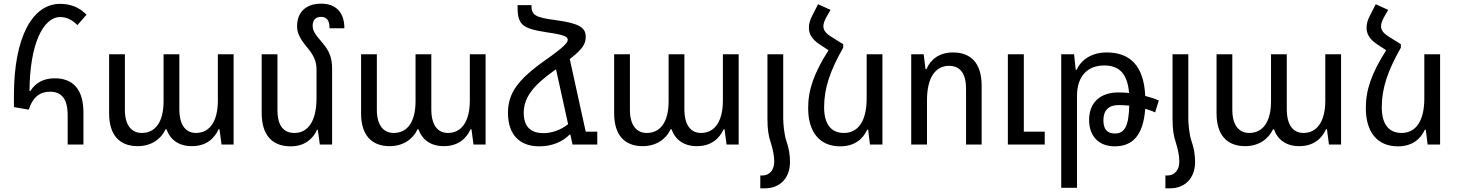

<svg xmlns="http://www.w3.org/2000/svg" viewBox="-20 -788 7952 1047"><path d="M349 0H435V-174C435 -300 379 -361 278 -361C212 -361 171 -332 145 -291L141 -292C142 -548 216 -695 308 -695C342 -695 373 -681 402 -651L452 -708C413 -747 367 -767 308 -767C158 -767 56 -588 56 -268V-204L137 -190C157 -257 198 -288 252 -288C316 -288 349 -249 349 -159Z M731 9C804 9 858 -29 883 -83H888C908 -26 955 9 1026 9C1107 9 1150 -35 1172 -83H1177L1188 0H1254V-492H1168V-239C1168 -126 1123 -63 1049 -63C996 -63 958 -101 958 -193V-492H872V-236C872 -121 826 -63 753 -63C699 -63 661 -103 661 -189V-492H575V-170C575 -49 634 9 731 9Z M1791 -414C1791 -471 1777 -510 1737 -556C1698 -601 1685 -620 1685 -648C1685 -677 1700 -696 1730 -696C1765 -696 1777 -673 1777 -634H1858C1858 -720 1812 -768 1732 -768C1647 -768 1600 -721 1600 -644C1600 -608 1616 -576 1656 -528C1692 -486 1706 -451 1706 -411V-252C1706 -127 1659 -63 1586 -63C1528 -63 1493 -100 1493 -188V-492H1407V-172C1407 -48 1467 10 1565 10C1638 10 1686 -28 1709 -81H1713L1724 0H1791Z M2105 9C2178 9 2232 -29 2257 -83H2262C2282 -26 2329 9 2400 9C2481 9 2524 -35 2546 -83H2551L2562 0H2628V-492H2542V-239C2542 -126 2497 -63 2423 -63C2370 -63 2332 -101 2332 -193V-492H2246V-236C2246 -121 2200 -63 2127 -63C2073 -63 2035 -103 2035 -189V-492H1949V-170C1949 -49 2008 9 2105 9Z M3102 0H3237V-70H3174L3087 -466C3161 -523 3174 -551 3174 -588C3174 -637 3139 -661 3012 -678C2896 -693 2878 -706 2878 -760H2802C2802 -655 2822 -633 2961 -612C3058 -598 3076 -588 3076 -571C3076 -556 3058 -533 2951 -458C2801 -352 2750 -277 2750 -173C2750 -51 2816 10 2921 10C2995 10 3051 -18 3087 -55H3090L3102 0ZM2836 -173C2836 -253 2884 -320 3003 -404C3006 -406 3009 -408 3012 -410L3078 -111C3039 -79 2988 -62 2944 -62C2873 -62 2836 -98 2836 -173Z M3485 9C3558 9 3612 -29 3637 -83H3642C3662 -26 3709 9 3780 9C3861 9 3904 -35 3926 -83H3931L3942 0H4008V-492H3922V-239C3922 -126 3877 -63 3803 -63C3750 -63 3712 -101 3712 -193V-492H3626V-236C3626 -121 3580 -63 3507 -63C3453 -63 3415 -103 3415 -189V-492H3329V-170C3329 -49 3388 9 3485 9Z M4165 -142C4165 -85 4170 -48 4183 -11C4195 28 4202 62 4202 94C4202 140 4175 169 4137 169H4126V239H4151C4236 239 4288 180 4288 96C4288 58 4282 19 4269 -17C4255 -56 4251 -119 4251 -142V-492H4165Z M4578 -547 4509 -590C4483 -607 4470 -624 4470 -645C4470 -659 4476 -675 4485 -692L4509 -734L4441 -765L4409 -702C4397 -680 4391 -658 4391 -636C4391 -602 4409 -573 4448 -547L4498 -514C4418 -388 4387 -298 4387 -199C4387 -67 4450 10 4562 10C4638 10 4685 -28 4709 -81H4714L4724 0H4792V-492H4706V-252C4706 -125 4658 -63 4582 -63C4513 -63 4474 -110 4474 -203C4474 -308 4507 -403 4578 -528Z M4949 0H5035V-241C5035 -365 5081 -429 5155 -429C5213 -429 5248 -391 5248 -304V0H5333V-320C5333 -445 5274 -502 5176 -502C5103 -502 5054 -464 5032 -411H5027L5017 -492H4949ZM5476 0H5677V-70H5563V-492H5476Z M5767 236H5853V-265C5853 -375 5913 -431 6001 -431C6083 -431 6128 -387 6137 -281C6117 -283 6098 -284 6079 -284C5982 -284 5919 -231 5919 -134C5919 -46 5971 10 6059 10C6159 10 6215 -54 6225 -195C6244 -189 6263 -183 6279 -175L6299 -240C6277 -250 6252 -258 6225 -265C6218 -427 6144 -502 6015 -502C5934 -502 5876 -463 5851 -407H5846L5837 -492H5767ZM5997 -133C5997 -187 6027 -215 6080 -215C6098 -215 6118 -214 6138 -212C6135 -105 6115 -60 6060 -60C6018 -60 5997 -82 5997 -133Z M6374 -142C6374 -85 6379 -48 6392 -11C6404 28 6411 62 6411 94C6411 140 6384 169 6346 169H6335V239H6360C6445 239 6497 180 6497 96C6497 58 6491 19 6478 -17C6464 -56 6460 -119 6460 -142V-492H6374Z M6770 9C6843 9 6897 -29 6922 -83H6927C6947 -26 6994 9 7065 9C7146 9 7189 -35 7211 -83H7216L7227 0H7293V-492H7207V-239C7207 -126 7162 -63 7088 -63C7035 -63 6997 -101 6997 -193V-492H6911V-236C6911 -121 6865 -63 6792 -63C6738 -63 6700 -103 6700 -189V-492H6614V-170C6614 -49 6673 9 6770 9Z M7619 -547 7550 -590C7524 -607 7511 -624 7511 -645C7511 -659 7517 -675 7526 -692L7550 -734L7482 -765L7450 -702C7438 -680 7432 -658 7432 -636C7432 -602 7450 -573 7489 -547L7539 -514C7459 -388 7428 -298 7428 -199C7428 -67 7491 10 7603 10C7679 10 7726 -28 7750 -81H7755L7765 0H7833V-492H7747V-252C7747 -125 7699 -63 7623 -63C7554 -63 7515 -110 7515 -203C7515 -308 7548 -403 7619 -528Z"/></svg>

Font: Noto Sans Armenian SemiCondensed
Style: Regular
Weight: 400
Width: 4
Designer: Monotype Design Team
Foundry: Monotype Imaging Inc.
Version: Version 2.008